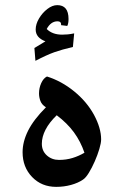

<svg xmlns="http://www.w3.org/2000/svg" viewBox="-20 -728 465 748"><path d="M199 0Q142 0 105 -38.5Q68 -77 68 -135Q68 -176 89.5 -219Q111 -262 159 -310Q143 -320 137.5 -334.5Q132 -349 132 -364Q132 -385 140.5 -404Q149 -423 163 -430Q220 -412 269 -372Q318 -332 346 -281Q374 -229 374 -185Q374 -171 367 -147.5Q360 -124 349 -99Q338 -74 326 -54.5Q314 -35 303 -28Q284 -15 256.5 -7.5Q229 0 199 0ZM210 -105Q238 -105 262.5 -112.5Q287 -120 309 -133Q294 -177 268 -212.5Q242 -248 201 -279Q172 -251 157.5 -223Q143 -195 143 -168Q143 -140 162.5 -122.5Q182 -105 210 -105ZM118 -491 114 -541 157 -567Q119 -581 119 -613Q119 -634 132 -656Q145 -678 164.5 -693Q184 -708 203 -708Q247 -708 247 -654Q247 -636 242 -627L218 -630V-634Q218 -639 214.5 -642Q211 -645 204 -645Q191 -645 180.5 -637.5Q170 -630 162 -615Q184 -593 222 -593Q232 -593 243.5 -594Q255 -595 269 -598L264 -545Q221 -535 191.5 -524.5Q162 -514 118 -491Z"/></svg>

Font: Noto Naskh Arabic
Style: Bold
Weight: 700
Designer: Monotype Design Team, David Williams, Mohamad Dakak and Nizar Qandah
Foundry: Monotype Imaging Inc.
Version: Version 2.016